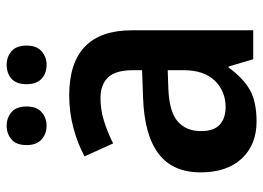

<svg xmlns="http://www.w3.org/2000/svg" viewBox="-127 -654 791 577"><g transform="rotate(-90 268.5 -365.5)"><path d="M270 -553Q466 -553 466 -364V0H379L357 -74H354Q323 -31 287.5 -10.5Q252 10 192 10Q122 10 80.5 -34.5Q39 -79 39 -158Q39 -242 95 -284.5Q151 -327 262 -331L346 -334V-363Q346 -413 324.5 -436Q303 -459 262 -459Q227 -459 193.5 -448.5Q160 -438 126 -421L87 -507Q126 -528 173 -540.5Q220 -553 270 -553ZM289 -255Q220 -252 191.5 -226.5Q163 -201 163 -157Q163 -118 182.5 -100.5Q202 -83 235 -83Q283 -83 314.5 -115.5Q346 -148 346 -209V-257ZM121 -681Q121 -712 138 -726.5Q155 -741 179 -741Q203 -741 220 -726.5Q237 -712 237 -681Q237 -651 220 -636Q203 -621 179 -621Q155 -621 138 -636Q121 -651 121 -681ZM304 -681Q304 -712 320.5 -726.5Q337 -741 362 -741Q386 -741 403 -726.5Q420 -712 420 -681Q420 -651 403 -636Q386 -621 362 -621Q337 -621 320.5 -636Q304 -651 304 -681Z"/></g></svg>

Font: Noto Sans Telugu SemiCondensed SemiBold
Style: Regular
Weight: 600
Width: 4
Designer: Jelle Bosma - Monotype Design Team
Foundry: Monotype Imaging Inc.
Version: Version 2.005; ttfautohint (v1.8.4.7-5d5b)